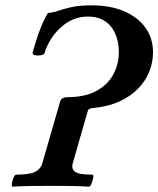

<svg xmlns="http://www.w3.org/2000/svg" viewBox="-20 -696 593 719"><path d="M27 3Q23 2 24.5 -9Q26 -20 31 -31Q36 -42 40 -42Q91 -42 111.5 -52.5Q132 -63 138 -83L205 -315Q208 -325 215 -328.5Q222 -332 230 -332Q299 -332 342 -356Q385 -380 405 -418.5Q425 -457 425 -500Q425 -560 395 -597Q365 -634 309 -634Q253 -634 208.5 -594Q164 -554 146 -495Q144 -491 132.5 -489Q121 -487 111 -489.5Q101 -492 102 -498Q118 -556 132.5 -592Q147 -628 160 -648Q176 -648 196 -655Q216 -662 246 -669Q276 -676 323 -676Q393 -676 444.5 -654Q496 -632 524.5 -592.5Q553 -553 553 -500Q553 -464 539.5 -429Q526 -394 497.5 -364.5Q469 -335 426 -315.5Q383 -296 323 -291Q319 -290 314.5 -288Q310 -286 308 -278L252 -83Q247 -63 261.5 -52.5Q276 -42 326 -42Q331 -42 329 -30.5Q327 -19 322.5 -8Q318 3 313 3Q282 1 248.5 0.5Q215 0 167 0Q126 0 92.5 0.5Q59 1 27 3Z"/></svg>

Font: Junicode VF
Style: Italic
Weight: 400
Italic angle: -11°
Designer: Peter S. Baker
Version: Version 2.209